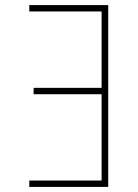

<svg xmlns="http://www.w3.org/2000/svg" viewBox="-20 -734 540 754"><path d="M405 0V-714H95V-689H379V-389H112V-364H379V-25H95V0Z"/></svg>

Font: Noto Sans Mono UI Condensed Thin
Style: Regular
Weight: 250
Width: 3
Designer: Monotype Design team
Foundry: Monotype Imaging Inc.
Version: 1.000